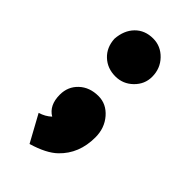

<svg xmlns="http://www.w3.org/2000/svg" viewBox="-178 -469 641 641"><g transform="rotate(45 143.0 -148.5)"><path d="M51 -327Q54 -369 78.5 -394Q103 -419 142 -419Q178 -419 204 -392Q230 -365 230 -326Q230 -291 204 -265.5Q178 -240 142 -240Q104 -240 78.5 -264Q53 -288 51 -327ZM47 27Q71 20 88 4Q54 -16 54 -66Q54 -104 80.5 -129Q107 -154 149 -154Q186 -154 212.5 -123.5Q239 -93 239 -49Q239 28 189 76Q160 104 99 122Z"/></g></svg>

Font: Tajawal Black
Style: Regular
Weight: 900
Designer: Boutros Fonts
Foundry: Created by Boutros International 2017
Version: Version 1.700